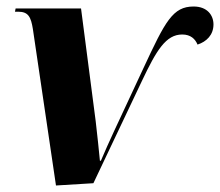

<svg xmlns="http://www.w3.org/2000/svg" viewBox="-20 -562 676 590"><path d="M81 -473 152 8 267 1 416 -313C461 -408 490 -456 540 -456C566 -456 580 -442 587 -425C615 -434 636 -455 636 -487C636 -515 617 -542 575 -542C511 -542 488 -497 421 -353L331 -160C316 -127 302 -97 290 -68H287C284 -100 279 -147 274 -190L229 -536H28L26 -526H36C67 -526 75 -510 81 -473Z"/></svg>

Font: Noto Serif Display SemiCondensed ExtraBold
Style: Italic
Weight: 800
Width: 4
Italic angle: -12°
Designer: Monotype Design Team
Foundry: Monotype Imaging Inc.
Version: Version 2.009